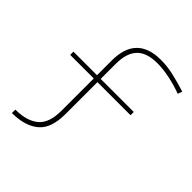

<svg xmlns="http://www.w3.org/2000/svg" viewBox="-241 -888 1215 1215"><g transform="rotate(45 366.5 -280.5)"><path d="M311 -513V-378H607V-349H311V-64Q311 63 249 116.5Q187 170 74 172H66L67 141H74Q170 140 224 95Q278 50 278 -62V-349H67V-378H278V-509Q278 -733 496 -733Q552 -733 609 -720Q666 -707 733 -686L722 -656Q670 -676 609 -689Q548 -702 494 -702Q400 -702 355.5 -655.5Q311 -609 311 -513Z"/></g></svg>

Font: BioRhyme Expanded ExtraLight
Style: Regular
Weight: 275
Width: 7
Designer: Aoife Mooney
Foundry: Aoife Mooney Type
Version: Version 1.000